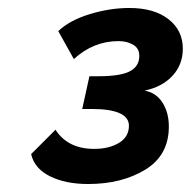

<svg xmlns="http://www.w3.org/2000/svg" viewBox="-20 -838 478 481"><path d="M58 -452 119 -513Q150 -465 216 -465Q253 -465 278 -480Q303 -495 303 -523Q303 -565 209 -565H186L204 -647H226Q282 -647 305.5 -659.5Q329 -672 329 -698Q329 -717 313.5 -726Q298 -735 277 -735Q214 -735 165 -690L126 -760Q154 -787 204.5 -802.5Q255 -818 304 -818Q366 -818 402 -790Q438 -762 438 -716Q438 -676 412 -648Q386 -620 342 -611Q371 -606 387 -581Q403 -556 403 -521Q403 -449 344 -413Q285 -377 201 -377Q144 -377 105 -396.5Q66 -416 58 -452Z"/></svg>

Font: Raleway-v4020 ExtraBold
Style: Italic
Weight: 800
Italic angle: -12°
Designer: Matt McInerney, Pablo Impallari, Rodrigo Fuenzalida
Foundry: Matt McInerney, Pablo Impallari, Rodrigo Fuenzalida
Version: Version 4.020;PS 004.020;hotconv 1.0.88;makeotf.lib2.5.64775